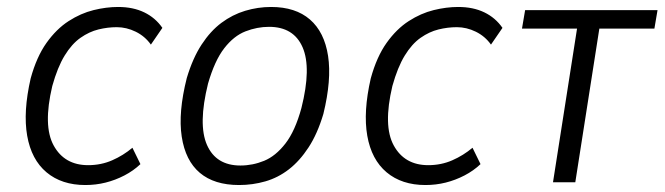

<svg xmlns="http://www.w3.org/2000/svg" viewBox="-20 -523 1907 551"><path d="M225 8Q157 8 113.5 -28.5Q70 -65 58 -133.5Q46 -202 68 -298Q85 -360 113.5 -400Q142 -440 177 -462.5Q212 -485 248.5 -494Q285 -503 319 -503Q362 -503 394 -487.5Q426 -472 446 -443L413 -395Q396 -419 369.5 -432Q343 -445 315 -445Q289 -445 262.5 -438.5Q236 -432 211 -414.5Q186 -397 165.5 -363.5Q145 -330 130 -276Q103 -162 134 -105.5Q165 -49 233 -49Q270 -49 302 -63Q334 -77 360 -99L383 -52Q363 -33 337 -19.5Q311 -6 283 1Q255 8 225 8Z M666 8Q595 8 553.5 -27Q512 -62 501.5 -131Q491 -200 516 -299Q533 -356 558.5 -395Q584 -434 615.5 -457.5Q647 -481 683.5 -492Q720 -503 758 -503Q828 -503 869.5 -467Q911 -431 921.5 -362.5Q932 -294 908 -196Q891 -139 865.5 -100Q840 -61 809 -37Q778 -13 741.5 -2.5Q705 8 666 8ZM670 -48Q705 -48 738 -61.5Q771 -75 799 -111Q827 -147 845 -213Q874 -328 848.5 -387Q823 -446 752 -446Q718 -446 684.5 -433Q651 -420 623.5 -384.5Q596 -349 577 -283Q548 -166 574 -107Q600 -48 670 -48Z M1201 8Q1133 8 1089.5 -28.5Q1046 -65 1034 -133.5Q1022 -202 1044 -298Q1061 -360 1089.5 -400Q1118 -440 1153 -462.5Q1188 -485 1224.5 -494Q1261 -503 1295 -503Q1338 -503 1370 -487.5Q1402 -472 1422 -443L1389 -395Q1372 -419 1345.5 -432Q1319 -445 1291 -445Q1265 -445 1238.5 -438.5Q1212 -432 1187 -414.5Q1162 -397 1141.5 -363.5Q1121 -330 1106 -276Q1079 -162 1110 -105.5Q1141 -49 1209 -49Q1246 -49 1278 -63Q1310 -77 1336 -99L1359 -52Q1339 -33 1313 -19.5Q1287 -6 1259 1Q1231 8 1201 8Z M1567 0 1636 -441H1478L1487 -494H1867L1858 -441H1700L1631 0Z"/></svg>

Font: Nunito Sans 7pt Condensed Light
Style: Italic
Weight: 300
Width: 3
Italic angle: -9°
Designer: Vernon Adams
Foundry: Vernon Adams
Version: Version 3.101;gftools[0.9.27]